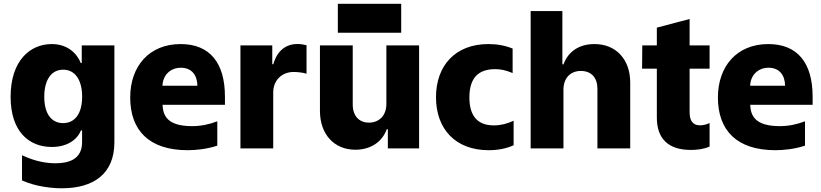

<svg xmlns="http://www.w3.org/2000/svg" viewBox="-20 -786 4351 1017"><path d="M307.9 211.3C474.4 211.3 585.9 135.7 585.9 -32.3V-545.5H413V-452.1H408C387.8 -502.1 339.5 -552.6 253.6 -552.6C139.6 -552.6 36.2 -464.8 36.2 -273.4C36.2 -88.1 134.6 -7.5 254.3 -7.5C334.5 -7.5 388.5 -44.7 408.7 -95.2H414.8V-32.7C414.8 60.4 340.2 78.8 274.1 78.8C224.4 78.8 166.2 68.9 96.6 36.2V169.7C172.6 203.8 258.2 211.3 307.9 211.3ZM314.6 -133.9C250.4 -133.9 214.5 -186.1 214.5 -273.4C214.5 -360.8 250.4 -416.9 314.6 -416.9C378.2 -416.9 415.1 -361.9 415.1 -273.4C415.1 -186.1 377.8 -133.9 314.6 -133.9Z M1171.5 -274.1C1171.5 -453.5 1090.9 -552.6 936.8 -552.6C770.2 -552.6 669.7 -435.4 669.7 -269.5C669.7 -96.6 768.5 9.6 974.4 9.6C1015.6 9.6 1076.7 3.9 1131 -14.6V-143.5C1086.3 -126.4 1043.3 -117.9 997.2 -117.9C866.1 -117.9 843.4 -173.7 840.9 -230.8H1171.5ZM840.6 -331.7C842 -386 880.7 -427.2 938.2 -427.2C995.7 -427.2 1024.9 -387.4 1025.6 -331.7Z M1253.6 0H1427.2V-296.2C1427.2 -361.2 1473.4 -404.8 1535.5 -404.8C1556.1 -404.8 1587 -401.3 1603.7 -395.6V-546.5C1589.1 -550.4 1571.4 -552.9 1555 -552.9C1495.4 -552.9 1447.8 -518.1 1427.9 -446H1422.2V-545.5H1253.6Z M1769.5 -612.6H2105.1V-766H1769.5ZM2026.6 -545.5V-235.4C2026.6 -171.9 1986.2 -136.4 1934.7 -136.4C1881.4 -136.4 1848.7 -172.6 1848.4 -231.9V-545.5H1674.7V-197.8C1675.1 -74.6 1750 7.1 1862.2 7.1C1943.9 7.1 2004.6 -34.8 2028.8 -101.6H2034.4V0H2199.9V-545.5Z M2568.5 9.6C2617.9 9.6 2662.6 0.7 2700.6 -16.7V-146.3C2665.8 -130.3 2631.4 -121.8 2596.2 -121.8C2503.9 -121.8 2466.3 -178.6 2466.3 -269.9C2466.3 -372.9 2513.5 -419.7 2602.6 -419.7C2631.7 -419.7 2656.2 -415.1 2695.3 -399.1V-528.8C2657.7 -544.4 2614 -552.6 2566.8 -552.6C2391.7 -552.6 2289.4 -438.2 2289.4 -271C2289.4 -102.6 2392.8 9.6 2568.5 9.6Z M2964.5 -311.1C2964.8 -373.2 3001.8 -410.2 3056.8 -410.2C3112.6 -410.2 3144.9 -374.3 3144.5 -313.6V0H3318.2V-347.7C3318.5 -471.2 3243.3 -552.6 3128.6 -552.6C3046.9 -552.6 2989.3 -512.4 2964.8 -445.3H2958.8V-727.3H2790.8V0H2964.5Z M3738.6 -422.2V-545.5H3632.8V-685.4L3459.2 -639.6V-545.5H3382.1L3381 -422.2H3459.2V-163.4C3459.2 -52.6 3518.5 8.2 3639.9 8.2C3673.3 8.2 3708.8 3.6 3738.6 -9.6V-134.2C3720.9 -126.1 3704.2 -122.2 3688.2 -122.2C3645.6 -122.2 3632.8 -152 3632.8 -191.8V-422.2Z M4284.4 -274.1C4284.4 -453.5 4203.8 -552.6 4049.7 -552.6C3883.2 -552.6 3782.7 -435.4 3782.7 -269.5C3782.7 -96.6 3881.4 9.6 4087.4 9.6C4128.6 9.6 4189.6 3.9 4244 -14.6V-143.5C4199.2 -126.4 4156.2 -117.9 4110.1 -117.9C3979 -117.9 3956.3 -173.7 3953.8 -230.8H4284.4ZM3953.5 -331.7C3954.9 -386 3993.6 -427.2 4051.1 -427.2C4108.7 -427.2 4137.8 -387.4 4138.5 -331.7Z"/></svg>

Font: TID UI Extra Bold
Style: Regular
Weight: 800
Designer: The TID Project Authors
Foundry: Bakken & Bæck
Version: Version 1.001;hotconv 1.0.109;makeotfexe 2.5.65596